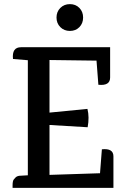

<svg xmlns="http://www.w3.org/2000/svg" viewBox="-20 -911 605 931"><path d="M365 -779.5Q347 -761 319 -761Q291 -761 272.5 -779.5Q254 -798 254 -826Q254 -854 272.5 -872.5Q291 -891 319 -891Q347 -891 365 -872.5Q383 -854 383 -826Q383 -798 365 -779.5ZM41 0V-12Q41 -34 47 -41Q53 -48 57 -52Q66 -59 80 -59L115 -61V-619L43 -625Q37 -682 82 -682H514V-535Q514 -494 457 -500L448 -617L220 -620V-365L404 -383Q414 -343 405 -294L220 -305V-63L465 -71L474 -187Q530 -193 530 -153V0Z"/></svg>

Font: Karma SemiBold
Style: Regular
Weight: 600
Designer: Joana Correia
Foundry: Indian Type Foundry
Version: Version 1.202;PS 1.0;hotconv 1.0.78;makeotf.lib2.5.61930; tt